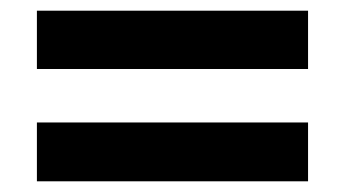

<svg xmlns="http://www.w3.org/2000/svg" viewBox="-20 -495 640 359"><path d="M49 -366V-475H556V-366ZM49 -156V-266H556V-156Z"/></svg>

Font: Inconsolata Expanded Black
Style: Regular
Weight: 900
Width: 7
Monospace: yes
Designer: Raph Levien, Cyreal, Brenton Simpson
Foundry: Raph Levien, Cyreal, Google
Version: Version 3.001; ttfautohint (v1.8.2.53-6de2)